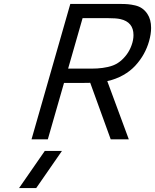

<svg xmlns="http://www.w3.org/2000/svg" viewBox="-20 -714 794 984"><path d="M209.5 59.6H297.4L165.5 250H77.6ZM329.1 -362.3H448.7Q510.3 -362.3 553.7 -376.7Q597.2 -391.1 629.9 -435.5Q645 -456.1 654.5 -482.7Q664.1 -509.3 664.1 -534.2Q664.1 -601.1 596.7 -616.2Q575.7 -621.1 529.8 -621.1H403.3ZM744.1 -503.4Q734.4 -468.8 717 -437.5Q699.7 -406.2 673.8 -377.9Q647.9 -349.6 611.1 -328.9Q574.2 -308.1 529.8 -298.3L640.1 0H547.4L442.4 -289.6Q437 -289.6 426.5 -289.3Q416 -289.1 410.6 -289.1H308.1L225.1 0H141.6L340.3 -693.8H595.2Q619.1 -693.8 635.7 -692.4Q652.3 -690.9 672.6 -686.3Q692.9 -681.6 708.5 -670.7Q724.1 -659.7 735.4 -642.6Q754.4 -614.3 754.4 -570.8Q754.4 -540 744.1 -503.4Z"/></svg>

Font: Cantarell
Style: Italic
Weight: 400
Italic angle: -16°
Designer: Dave Crossland
Version: Version 1.004